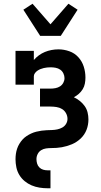

<svg xmlns="http://www.w3.org/2000/svg" viewBox="-20 -792 540 1027"><path d="M195 -600 105 -740 154 -772 250 -662 346 -772 395 -740 305 -600ZM234 215Q213 215 191 211.5Q169 208 149 199.5Q129 191 112 177Q95 163 83.5 144Q72 125 67.5 103Q63 81 63 60Q63 45 65 31Q67 17 71.5 3.5Q76 -10 83.5 -22.5Q91 -35 100.5 -45.5Q110 -56 122 -64Q134 -72 147 -78Q160 -84 174 -87.5Q188 -91 202 -93Q216 -95 230 -95.5Q244 -96 258.5 -96.5Q273 -97 287 -100Q301 -103 313.5 -110Q326 -117 333.5 -129.5Q341 -142 341 -156Q341 -172 333 -186.5Q325 -201 311.5 -209Q298 -217 282 -219.5Q266 -222 250 -222H194V-318H250Q263 -318 276.5 -320.5Q290 -323 301 -330Q312 -337 318.5 -349Q325 -361 325 -374Q325 -387 319 -399.5Q313 -412 302 -419.5Q291 -427 277.5 -429.5Q264 -432 251 -432Q241 -432 232 -431Q223 -430 214 -428Q205 -426 196.5 -422.5Q188 -419 180.5 -414Q173 -409 167 -401Q161 -393 161 -384V-339H63V-520H161V-471Q173 -485 188 -496Q203 -507 220 -514Q237 -521 255.5 -524.5Q274 -528 293 -528Q322 -528 350.5 -518Q379 -508 399 -486Q419 -464 428 -435.5Q437 -407 437 -377Q437 -361 434 -345Q431 -329 422.5 -315Q414 -301 401.5 -290Q389 -279 375 -272Q392 -264 407 -252Q422 -240 433 -224.5Q444 -209 448.5 -190.5Q453 -172 453 -153Q453 -139 450.5 -125Q448 -111 443 -98Q438 -85 430 -73Q422 -61 412 -51.5Q402 -42 390 -34Q378 -26 365 -20.5Q352 -15 338.5 -11Q325 -7 311 -4.5Q297 -2 283 -1Q269 0 254.5 0Q240 0 226 2Q212 4 200 11.5Q188 19 181.5 32Q175 45 175 59Q175 71 178.5 83Q182 95 190.5 103.5Q199 112 210.5 115.5Q222 119 234 119H250V215Z"/></svg>

Font: Iosevka Curly Slab
Style: Bold
Weight: 700
Monospace: yes
Designer: Belleve Invis
Foundry: Belleve Invis
Version: Version 22.1.2; ttfautohint (v1.8.4)